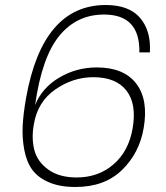

<svg xmlns="http://www.w3.org/2000/svg" viewBox="-20 -741 661 766"><path d="M578 -532H536Q539 -683 395 -683Q286 -683 216.5 -598Q147 -513 120 -322Q148 -391 216.5 -431.5Q285 -472 366 -472Q474 -472 523.5 -407.5Q573 -343 553 -229Q536 -130 466.5 -62.5Q397 5 281 5Q218 5 174.5 -14Q131 -33 108.5 -64Q86 -95 77 -142.5Q68 -190 70.5 -239Q73 -288 84 -350Q150 -721 402 -721Q495 -721 539 -669.5Q583 -618 578 -532ZM352 -433Q271 -433 200.5 -384Q130 -335 115 -245Q105 -189 117 -142.5Q129 -96 172.5 -64.5Q216 -33 286 -33Q372 -33 432.5 -85Q493 -137 509 -228Q526 -326 484.5 -379.5Q443 -433 352 -433Z"/></svg>

Font: Poppins ExtraLight
Style: Italic
Weight: 275
Italic angle: -10°
Designer: Ninad Kale (Devanagari), Jonny Pinhorn (Latin)
Foundry: Indian Type Foundry
Version: Version 3.200;PS 1.000;hotconv 16.6.54;makeotf.lib2.5.65590